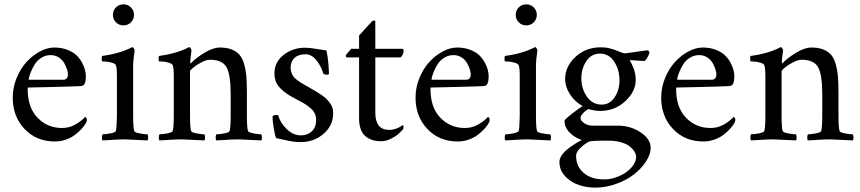

<svg xmlns="http://www.w3.org/2000/svg" viewBox="-20 -648 3985 890"><path d="M113.3 -278.3Q113.3 -278.3 272.5 -278.3Q293.5 -278.3 294.9 -300.8Q295.4 -310.5 291 -325.2Q286.6 -339.8 277.8 -355.5Q269 -371.1 252.4 -381.8Q235.8 -392.6 214.8 -392.6Q191.9 -392.6 172.9 -380.9Q153.8 -369.1 142.8 -352.3Q131.8 -335.4 124.8 -318.6Q117.7 -301.8 115 -290Q112.3 -278.3 113.3 -278.3ZM108.4 -242.2Q106.4 -152.8 152.6 -103.8Q198.7 -54.7 267.6 -54.7Q302.7 -54.7 331.3 -71.8Q359.9 -88.9 375 -106.4Q375.5 -106.4 377.4 -104.7Q379.4 -103 381.1 -99.6Q382.8 -96.2 382.8 -92.8Q382.8 -85 377 -75.2Q369.1 -62.5 357.4 -49.8Q345.7 -37.1 328.1 -23.4Q310.5 -9.8 285.9 -1Q261.2 7.8 234.4 7.8Q148.9 7.8 94 -50Q39.1 -107.9 39.1 -195.3Q39.1 -242.7 57.1 -286.6Q75.2 -330.6 103 -360.8Q130.9 -391.1 165 -409.4Q199.2 -427.7 231.4 -427.7Q264.6 -427.7 291.5 -417.5Q318.4 -407.2 334 -392.3Q349.6 -377.4 359.9 -358.4Q370.1 -339.4 374 -323.7Q377.9 -308.1 377.9 -294.9Q377.9 -272.5 372.8 -261Q367.7 -249.5 354.5 -249Q334.5 -247.6 227.8 -244.9Q121.1 -242.2 108.4 -242.2Z M517.6 -544.4Q503.4 -558.6 503.4 -579.1Q503.4 -599.6 517.6 -613.8Q531.7 -627.9 552.2 -627.9Q572.8 -627.9 586.9 -613.8Q601.1 -599.6 601.1 -579.1Q601.1 -558.6 586.9 -544.4Q572.8 -530.3 552.2 -530.3Q531.7 -530.3 517.6 -544.4ZM597.2 -317.4V-113.3Q597.2 -56.6 602.1 -41Q604 -34.2 626.7 -29.8Q649.4 -25.4 663.6 -25.4Q666.5 -21.5 666.7 -11.2Q667 -1 663.6 2.9Q563.5 -2 559.1 -2Q542 -2 526.1 -1.2Q510.3 -0.5 489.7 1Q469.2 2.4 455.6 2.9Q452.1 -1 452.4 -11.2Q452.6 -21.5 455.6 -25.4Q469.7 -25.4 492.4 -29.8Q515.1 -34.2 517.1 -41Q521 -53.2 522 -113.3V-294.9Q522 -334 517.1 -345.7Q514.2 -353 498.5 -357.4Q482.9 -361.8 472.4 -362.5Q461.9 -363.3 453.6 -363.3Q451.7 -365.2 451.4 -375Q451.2 -384.8 453.6 -388.7Q537.1 -399.9 593.3 -429.7Q596.7 -429.7 600.3 -423.8Q604 -418 604 -414.1Q597.2 -366.2 597.2 -349.6Z M998.5 -427.7Q1030.3 -427.7 1052.2 -419.4Q1074.2 -411.1 1088.4 -396Q1102.5 -380.9 1110.6 -354.5Q1118.7 -328.1 1121.6 -296.9Q1124.5 -265.6 1124.5 -220.7V-113.3Q1124.5 -56.6 1129.4 -41Q1131.3 -34.2 1154.1 -29.8Q1176.8 -25.4 1190.9 -25.4Q1193.8 -21.5 1194.1 -11.2Q1194.3 -1 1190.9 2.9Q1090.8 -2 1086.4 -2Q1069.3 -2 1053.5 -1.2Q1037.6 -0.5 1017.1 1Q996.6 2.4 982.9 2.9Q979.5 -1 979.7 -11.2Q980 -21.5 982.9 -25.4Q997.1 -25.4 1019.8 -29.8Q1042.5 -34.2 1044.4 -41Q1049.3 -56.6 1049.3 -113.3V-210.9Q1049.3 -303.2 1029.5 -337.2Q1009.8 -371.1 953.6 -371.1Q937 -371.1 914.3 -359.4Q891.6 -347.7 876.2 -335Q860.8 -322.3 860.8 -317.4V-113.3Q860.8 -56.6 865.7 -41Q867.7 -34.2 890.4 -29.8Q913.1 -25.4 927.2 -25.4Q930.2 -21.5 930.4 -11.2Q930.7 -1 927.2 2.9Q827.1 -2 822.8 -2Q805.7 -2 789.8 -1.2Q773.9 -0.5 753.4 1Q732.9 2.4 719.2 2.9Q715.8 -1 716.1 -11.2Q716.3 -21.5 719.2 -25.4Q733.4 -25.4 756.1 -29.8Q778.8 -34.2 780.8 -41Q785.6 -56.6 785.6 -113.3V-291Q785.6 -334 780.8 -345.7Q777.8 -353 762.2 -357.4Q746.6 -361.8 736.1 -362.5Q725.6 -363.3 717.3 -363.3Q715.3 -365.2 715.1 -375Q714.8 -384.8 717.3 -388.7Q800.8 -399.9 856.9 -429.7Q860.4 -429.7 864 -423.8Q867.7 -418 867.7 -414.1Q861.8 -373 861.8 -358.4Q861.8 -354.5 863.8 -354.5Q864.7 -354.5 866.7 -356.4Q886.2 -377.9 926.8 -402.8Q967.3 -427.7 998.5 -427.7Z M1393.6 -426.8Q1415.5 -426.8 1447.8 -421.1Q1480 -415.5 1493.2 -414.1Q1502.9 -370.1 1504.9 -306.6Q1504.9 -301.8 1495.1 -301.8Q1484.4 -301.8 1478.5 -306.6Q1469.7 -339.4 1447.3 -367.9Q1424.8 -396.5 1396.5 -396.5Q1362.8 -396.5 1345 -379.4Q1327.1 -362.3 1327.1 -335Q1327.1 -322.8 1330.8 -312.3Q1334.5 -301.8 1338.9 -294.9Q1343.3 -288.1 1353.8 -279.8Q1364.3 -271.5 1370.1 -267.6Q1376 -263.7 1391.1 -255.1Q1406.2 -246.6 1412.1 -243.2Q1416.5 -240.7 1431.6 -231.9Q1446.8 -223.1 1453.9 -218.5Q1460.9 -213.9 1474.4 -204.8Q1487.8 -195.8 1494.6 -188.2Q1501.5 -180.7 1509.5 -170.2Q1517.6 -159.7 1521 -148.2Q1524.4 -136.7 1524.4 -124Q1524.4 -65.9 1479.7 -27.6Q1435.1 10.7 1374 10.7Q1354 10.7 1336.7 8.1Q1319.3 5.4 1296.1 0Q1272.9 -5.4 1259.8 -7.8Q1253.9 -22.9 1248.5 -56.4Q1243.2 -89.8 1243.2 -109.4Q1251 -115.2 1260.7 -115.2Q1266.6 -115.2 1269.5 -113.3Q1279.3 -78.6 1309.1 -49.6Q1338.9 -20.5 1375 -20.5Q1405.8 -20.5 1425.5 -39.3Q1445.3 -58.1 1445.3 -90.8Q1445.3 -107.9 1439.2 -121.6Q1433.1 -135.3 1418.9 -147Q1404.8 -158.7 1393.6 -165.8Q1382.3 -172.9 1359.4 -184.8Q1336.4 -196.8 1326.2 -203.1Q1292 -222.7 1272 -247.3Q1252 -272 1252 -307.6Q1252 -359.9 1294.4 -393.3Q1336.9 -426.8 1393.6 -426.8Z M1719.7 -421.9H1845.7Q1850.6 -421.9 1850.6 -411.1Q1850.6 -395.5 1836.9 -381.8H1719.7V-126Q1719.7 -45.9 1784.2 -45.9Q1816.4 -45.9 1847.7 -68.4Q1850.6 -66.9 1850.6 -61.5Q1850.6 -50.8 1846.7 -46.9Q1836.9 -36.1 1825 -25.6Q1813 -15.1 1790.5 -4.2Q1768.1 6.8 1746.1 6.8Q1726.1 6.8 1709 2Q1691.9 -2.9 1676.8 -14.2Q1661.6 -25.4 1653.1 -46.9Q1644.5 -68.4 1644.5 -98.6V-381.8H1587.9Q1583 -381.8 1583 -390.6Q1583 -393.1 1593.8 -405.5Q1604.5 -418 1608.4 -421.9H1644.5V-483.4Q1652.3 -492.7 1667 -508.5Q1681.6 -524.4 1692.4 -536.1Q1703.1 -547.9 1704.1 -548.8Q1706.5 -551.3 1710.2 -552.2Q1713.9 -553.2 1716.8 -552.5Q1719.7 -551.8 1719.7 -549.8Z M1980.5 -278.3Q1980.5 -278.3 2139.6 -278.3Q2160.6 -278.3 2162.1 -300.8Q2162.6 -310.5 2158.2 -325.2Q2153.8 -339.8 2145 -355.5Q2136.2 -371.1 2119.6 -381.8Q2103 -392.6 2082 -392.6Q2059.1 -392.6 2040 -380.9Q2021 -369.1 2010 -352.3Q1999 -335.4 1991.9 -318.6Q1984.9 -301.8 1982.2 -290Q1979.5 -278.3 1980.5 -278.3ZM1975.6 -242.2Q1973.6 -152.8 2019.8 -103.8Q2065.9 -54.7 2134.8 -54.7Q2169.9 -54.7 2198.5 -71.8Q2227.1 -88.9 2242.2 -106.4Q2242.7 -106.4 2244.6 -104.7Q2246.6 -103 2248.3 -99.6Q2250 -96.2 2250 -92.8Q2250 -85 2244.1 -75.2Q2236.3 -62.5 2224.6 -49.8Q2212.9 -37.1 2195.3 -23.4Q2177.7 -9.8 2153.1 -1Q2128.4 7.8 2101.6 7.8Q2016.1 7.8 1961.2 -50Q1906.2 -107.9 1906.2 -195.3Q1906.2 -242.7 1924.3 -286.6Q1942.4 -330.6 1970.2 -360.8Q1998 -391.1 2032.2 -409.4Q2066.4 -427.7 2098.6 -427.7Q2131.8 -427.7 2158.7 -417.5Q2185.5 -407.2 2201.2 -392.3Q2216.8 -377.4 2227.1 -358.4Q2237.3 -339.4 2241.2 -323.7Q2245.1 -308.1 2245.1 -294.9Q2245.1 -272.5 2240 -261Q2234.9 -249.5 2221.7 -249Q2201.7 -247.6 2095 -244.9Q1988.3 -242.2 1975.6 -242.2Z M2384.8 -544.4Q2370.6 -558.6 2370.6 -579.1Q2370.6 -599.6 2384.8 -613.8Q2398.9 -627.9 2419.4 -627.9Q2439.9 -627.9 2454.1 -613.8Q2468.3 -599.6 2468.3 -579.1Q2468.3 -558.6 2454.1 -544.4Q2439.9 -530.3 2419.4 -530.3Q2398.9 -530.3 2384.8 -544.4ZM2464.4 -317.4V-113.3Q2464.4 -56.6 2469.2 -41Q2471.2 -34.2 2493.9 -29.8Q2516.6 -25.4 2530.8 -25.4Q2533.7 -21.5 2533.9 -11.2Q2534.2 -1 2530.8 2.9Q2430.7 -2 2426.3 -2Q2409.2 -2 2393.3 -1.2Q2377.4 -0.5 2356.9 1Q2336.4 2.4 2322.8 2.9Q2319.3 -1 2319.6 -11.2Q2319.8 -21.5 2322.8 -25.4Q2336.9 -25.4 2359.6 -29.8Q2382.3 -34.2 2384.3 -41Q2388.2 -53.2 2389.2 -113.3V-294.9Q2389.2 -334 2384.3 -345.7Q2381.3 -353 2365.7 -357.4Q2350.1 -361.8 2339.6 -362.5Q2329.1 -363.3 2320.8 -363.3Q2318.8 -365.2 2318.6 -375Q2318.4 -384.8 2320.8 -388.7Q2404.3 -399.9 2460.4 -429.7Q2463.9 -429.7 2467.5 -423.8Q2471.2 -418 2471.2 -414.1Q2464.4 -366.2 2464.4 -349.6Z M2760.7 -399.4Q2721.2 -399.4 2698 -364.7Q2674.8 -330.1 2674.8 -285.2Q2674.8 -237.3 2700.4 -200.2Q2726.1 -163.1 2768.6 -163.1Q2806.6 -163.1 2829.1 -197Q2851.6 -231 2851.6 -274.4Q2851.6 -324.2 2827.4 -361.8Q2803.2 -399.4 2760.7 -399.4ZM2799.8 3.9Q2717.8 3.9 2709 8.8Q2687.5 21 2668.9 39.1Q2650.4 57.1 2650.4 74.2Q2650.4 123 2685.3 153.3Q2720.2 183.6 2781.2 183.6Q2814.5 183.6 2848.9 168.9Q2883.3 154.3 2906 129.6Q2928.7 105 2928.7 79.1Q2928.7 67.9 2921.4 55.4Q2914.1 43 2899.4 31Q2884.8 19 2858.6 11.5Q2832.5 3.9 2799.8 3.9ZM2844.7 -65.4Q2903.3 -65.4 2949.7 -34.4Q2996.1 -3.4 2996.1 37.1Q2996.1 66.9 2975.1 99.6Q2954.1 132.3 2920.2 159.2Q2886.2 186 2838.6 203.6Q2791 221.2 2742.2 221.7Q2700.7 222.2 2663.1 209.5Q2625.5 196.8 2599.4 168.7Q2573.2 140.6 2573.2 102.5Q2573.2 87.4 2584.2 71.3Q2595.2 55.2 2613 41.5Q2630.9 27.8 2646.2 18.3Q2661.6 8.8 2676.8 1Q2646 -8.8 2621.3 -32.7Q2596.7 -56.6 2596.7 -89.8Q2607.9 -103 2636 -124.5Q2664.1 -146 2680.7 -156.2Q2644.5 -176.3 2622.1 -210.9Q2599.6 -245.6 2599.6 -281.2Q2599.6 -340.3 2647.7 -384.5Q2695.8 -428.7 2764.6 -428.7Q2776.4 -428.7 2787.6 -427.5Q2798.8 -426.3 2809.6 -422.9Q2821.3 -419.4 2826.2 -418Q2831.1 -417 2842.3 -412.1L2853.5 -407.2Q2866.2 -402.3 2876 -400.4L2980.5 -415Q2990.2 -412.1 2990.2 -405.3Q2990.2 -398.9 2982.4 -384Q2974.6 -369.1 2967.8 -365.2L2903.3 -369.1Q2899.4 -369.1 2899.4 -366.2Q2906.2 -359.4 2916.5 -332.8Q2926.8 -306.2 2926.8 -277.3Q2926.8 -223.6 2878.2 -178.7Q2829.6 -133.8 2761.7 -133.8Q2749.5 -133.8 2731.9 -136.7Q2714.4 -139.6 2707 -142.6Q2692.4 -134.3 2681.6 -122.3Q2670.9 -110.4 2670.9 -99.6Q2670.9 -89.8 2687.3 -77.6Q2703.6 -65.4 2729.5 -65.4Z M3119.1 -278.3Q3119.1 -278.3 3278.3 -278.3Q3299.3 -278.3 3300.8 -300.8Q3301.3 -310.5 3296.9 -325.2Q3292.5 -339.8 3283.7 -355.5Q3274.9 -371.1 3258.3 -381.8Q3241.7 -392.6 3220.7 -392.6Q3197.8 -392.6 3178.7 -380.9Q3159.7 -369.1 3148.7 -352.3Q3137.7 -335.4 3130.6 -318.6Q3123.5 -301.8 3120.8 -290Q3118.2 -278.3 3119.1 -278.3ZM3114.3 -242.2Q3112.3 -152.8 3158.4 -103.8Q3204.6 -54.7 3273.4 -54.7Q3308.6 -54.7 3337.2 -71.8Q3365.7 -88.9 3380.9 -106.4Q3381.3 -106.4 3383.3 -104.7Q3385.3 -103 3387 -99.6Q3388.7 -96.2 3388.7 -92.8Q3388.7 -85 3382.8 -75.2Q3375 -62.5 3363.3 -49.8Q3351.6 -37.1 3334 -23.4Q3316.4 -9.8 3291.7 -1Q3267.1 7.8 3240.2 7.8Q3154.8 7.8 3099.9 -50Q3044.9 -107.9 3044.9 -195.3Q3044.9 -242.7 3063 -286.6Q3081.1 -330.6 3108.9 -360.8Q3136.7 -391.1 3170.9 -409.4Q3205.1 -427.7 3237.3 -427.7Q3270.5 -427.7 3297.4 -417.5Q3324.2 -407.2 3339.8 -392.3Q3355.5 -377.4 3365.7 -358.4Q3376 -339.4 3379.9 -323.7Q3383.8 -308.1 3383.8 -294.9Q3383.8 -272.5 3378.7 -261Q3373.5 -249.5 3360.4 -249Q3340.3 -247.6 3233.6 -244.9Q3127 -242.2 3114.3 -242.2Z M3740.7 -427.7Q3772.5 -427.7 3794.4 -419.4Q3816.4 -411.1 3830.6 -396Q3844.7 -380.9 3852.8 -354.5Q3860.8 -328.1 3863.8 -296.9Q3866.7 -265.6 3866.7 -220.7V-113.3Q3866.7 -56.6 3871.6 -41Q3873.5 -34.2 3896.2 -29.8Q3918.9 -25.4 3933.1 -25.4Q3936 -21.5 3936.3 -11.2Q3936.5 -1 3933.1 2.9Q3833 -2 3828.6 -2Q3811.5 -2 3795.7 -1.2Q3779.8 -0.5 3759.3 1Q3738.8 2.4 3725.1 2.9Q3721.7 -1 3721.9 -11.2Q3722.2 -21.5 3725.1 -25.4Q3739.3 -25.4 3762 -29.8Q3784.7 -34.2 3786.6 -41Q3791.5 -56.6 3791.5 -113.3V-210.9Q3791.5 -303.2 3771.7 -337.2Q3752 -371.1 3695.8 -371.1Q3679.2 -371.1 3656.5 -359.4Q3633.8 -347.7 3618.4 -335Q3603 -322.3 3603 -317.4V-113.3Q3603 -56.6 3607.9 -41Q3609.9 -34.2 3632.6 -29.8Q3655.3 -25.4 3669.4 -25.4Q3672.4 -21.5 3672.6 -11.2Q3672.9 -1 3669.4 2.9Q3569.3 -2 3564.9 -2Q3547.9 -2 3532 -1.2Q3516.1 -0.5 3495.6 1Q3475.1 2.4 3461.4 2.9Q3458 -1 3458.3 -11.2Q3458.5 -21.5 3461.4 -25.4Q3475.6 -25.4 3498.3 -29.8Q3521 -34.2 3522.9 -41Q3527.8 -56.6 3527.8 -113.3V-291Q3527.8 -334 3522.9 -345.7Q3520 -353 3504.4 -357.4Q3488.8 -361.8 3478.3 -362.5Q3467.8 -363.3 3459.5 -363.3Q3457.5 -365.2 3457.3 -375Q3457 -384.8 3459.5 -388.7Q3543 -399.9 3599.1 -429.7Q3602.5 -429.7 3606.2 -423.8Q3609.9 -418 3609.9 -414.1Q3604 -373 3604 -358.4Q3604 -354.5 3606 -354.5Q3606.9 -354.5 3608.9 -356.4Q3628.4 -377.9 3668.9 -402.8Q3709.5 -427.7 3740.7 -427.7Z"/></svg>

Font: Amiri
Style: Regular
Weight: 400
Designer: Khaled Hosny
Version: Version 000.108